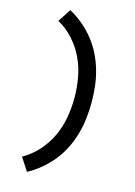

<svg xmlns="http://www.w3.org/2000/svg" viewBox="-152 -932 854 1213"><g transform="rotate(15 275.0 -325.0)"><path d="M151 204 96 119Q153 87 197.5 37.5Q242 -12 269.5 -71Q297 -130 308.5 -195Q320 -260 320 -325Q320 -390 308.5 -455Q297 -520 269.5 -579Q242 -638 197.5 -687.5Q153 -737 96 -769L151 -854Q197 -829 237.5 -795Q278 -761 311 -720Q344 -679 367.5 -631.5Q391 -584 405.5 -533.5Q420 -483 426 -430.5Q432 -378 432 -325Q432 -272 426 -219.5Q420 -167 405.5 -116.5Q391 -66 367.5 -18.5Q344 29 311 70Q278 111 237.5 145Q197 179 151 204Z"/></g></svg>

Font: Lode
Style: Bold
Weight: 700
Monospace: yes
Designer: Belleve Invis
Foundry: Belleve Invis
Version: Version 29.2.0; ttfautohint (v1.8.3)